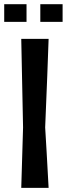

<svg xmlns="http://www.w3.org/2000/svg" viewBox="-34 -906 322 925"><path d="M160.2 -885.7C160.2 -847.7 160.2 -819.3 160.2 -800.8C208 -800.8 244.1 -800.8 267.6 -800.8C267.6 -838.9 267.6 -867.2 267.6 -885.7ZM-13.7 -885.7C-13.7 -847.7 -13.7 -819.3 -13.7 -800.8C34.2 -800.8 70.3 -800.8 93.8 -800.8C93.8 -838.9 93.8 -867.2 93.8 -885.7ZM183.6 -292C191.4 -482.4 197.3 -624 200.2 -718.8C141.6 -718.8 97.7 -718.8 68.4 -718.8C72.3 -529.3 75.2 -386.7 77.1 -292C73.2 -162.1 70.3 -65.4 68.4 -1C127 -1 170.9 -1 200.2 -1C193.4 -130.9 187.5 -227.5 183.6 -292Z"/></svg>

Font: DropForged
Style: Regular
Weight: 400
Designer: Antoine
Version: Version 1.0